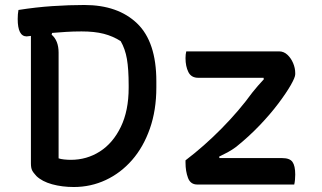

<svg xmlns="http://www.w3.org/2000/svg" viewBox="-20 -740 1290 770"><path d="M318 -720Q453 -720 530 -646Q607 -572 607 -414V-389Q607 -298 581 -224Q555 -150 509.5 -98Q464 -46 404 -18Q344 10 276 10Q229 10 189 -1Q149 -12 126 -34Q113 -48 108.5 -57.5Q104 -67 104 -85V-596Q92 -594 87 -594Q51 -594 51 -664Q51 -684 54 -700Q123 -711 190 -715.5Q257 -720 318 -720ZM215 -105Q223 -102 237 -100.5Q251 -99 264 -99Q328 -99 380.5 -132.5Q433 -166 464.5 -231Q496 -296 496 -388V-398Q496 -463 489 -503.5Q482 -544 464 -575Q433 -595 396 -604.5Q359 -614 307 -614Q273 -614 243.5 -612Q214 -610 189 -608L187 -601Q215 -577 215 -529ZM727 -534H1099Q1118 -534 1132.5 -520.5Q1147 -507 1155.5 -487Q1164 -467 1164 -447V-442Q1164 -430 1146 -398.5Q1128 -367 1096 -324.5Q1064 -282 1021 -237Q978 -192 927 -151Q911 -139 893.5 -129.5Q876 -120 859 -112L860 -106H1112Q1142 -106 1153 -90.5Q1164 -75 1164 -40Q1164 -30 1163 -19Q1162 -8 1160 0H771Q744 0 734 -26.5Q724 -53 724 -88V-97Q799 -154 869 -225Q939 -296 992 -369Q1003 -383 1014 -395.5Q1025 -408 1038 -422L1037 -428H775Q747 -428 735.5 -451Q724 -474 724 -507Q724 -522 727 -534Z"/></svg>

Font: Recursive Sn Csl St Med
Style: Regular
Weight: 500
Version: Version 1.079;hotconv 1.0.112;makeotfexe 2.5.65598; ttfautoh